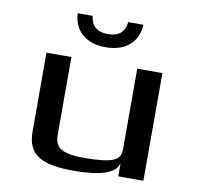

<svg xmlns="http://www.w3.org/2000/svg" viewBox="-78 -760 871 850"><g transform="rotate(10 358.0 -335.0)"><path d="M308 10C428 10 495 -13 506 -59V0H619V-484H506V-119C506 -94 494 -77 470 -68C446 -59 403 -54 340 -54C312 -54 288 -56 269 -61C226 -70 210 -93 210 -134V-484H98V-129C98 -23 164 10 308 10ZM499 -680H431C426 -635 400 -612 351 -612C303 -612 276 -635 271 -680H204C207 -606 258 -553 351 -553C445 -553 496 -606 499 -680Z"/></g></svg>

Font: Gamestation Extended
Style: Regular
Weight: 400
Width: 7
Designer: Jonas Hecksher
Foundry: Jonas Hecksher, Playtypeª, e-types AS
Version: Version 1.003